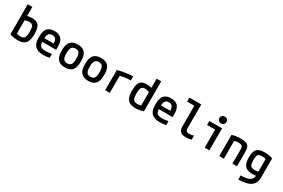

<svg xmlns="http://www.w3.org/2000/svg" viewBox="134 -2230 5782 3924"><g transform="rotate(30 3025.0 -267.5)"><path d="M258 10Q204 10 156.5 1Q109 -8 75 -22V-730H183V-59L157 -112Q179 -99 207.5 -91.5Q236 -84 269 -84Q316 -84 342.5 -100.5Q369 -117 380 -157.5Q391 -198 391 -268Q391 -332 381 -368Q371 -404 348.5 -419.5Q326 -435 286 -435Q257 -435 227 -427.5Q197 -420 158 -403L132 -494Q168 -513 209.5 -521.5Q251 -530 296 -530Q370 -530 414.5 -504.5Q459 -479 479 -422Q499 -365 499 -270Q499 -169 475 -107.5Q451 -46 398 -18Q345 10 258 10Z M865 10Q734 10 671 -51.5Q608 -113 608 -240V-280Q608 -409 660.5 -469.5Q713 -530 825 -530Q938 -530 990.5 -469.5Q1043 -409 1043 -280V-213H665V-300H961L936 -271V-276Q936 -363 910.5 -400Q885 -437 826 -437Q766 -437 740.5 -400Q715 -363 715 -276V-245Q715 -181 728.5 -146Q742 -111 776 -97Q810 -83 871 -83Q903 -83 935.5 -86.5Q968 -90 1011 -99V-6Q978 1 939.5 5.5Q901 10 865 10Z M1375 10Q1262 10 1206 -52Q1150 -114 1150 -240V-280Q1150 -407 1206 -468.5Q1262 -530 1375 -530Q1489 -530 1544.5 -468.5Q1600 -407 1600 -280V-240Q1600 -114 1544.5 -52Q1489 10 1375 10ZM1375 -86Q1436 -86 1463 -124Q1490 -162 1490 -248V-273Q1490 -359 1463 -396.5Q1436 -434 1375 -434Q1314 -434 1287 -396.5Q1260 -359 1260 -273V-248Q1260 -162 1287 -124Q1314 -86 1375 -86Z M1925 10Q1812 10 1756 -52Q1700 -114 1700 -240V-280Q1700 -407 1756 -468.5Q1812 -530 1925 -530Q2039 -530 2094.5 -468.5Q2150 -407 2150 -280V-240Q2150 -114 2094.5 -52Q2039 10 1925 10ZM1925 -86Q1986 -86 2013 -124Q2040 -162 2040 -248V-273Q2040 -359 2013 -396.5Q1986 -434 1925 -434Q1864 -434 1837 -396.5Q1810 -359 1810 -273V-248Q1810 -162 1837 -124Q1864 -86 1925 -86Z M2323 -475Q2377 -492 2439.5 -504Q2502 -516 2564 -523Q2626 -530 2678 -530V-435Q2632 -435 2582 -430Q2532 -425 2486 -415.5Q2440 -406 2402 -393L2433 -444V0H2323Z M3042 10Q2955 10 2902.5 -18Q2850 -46 2826 -107.5Q2802 -169 2802 -270Q2802 -365 2821.5 -422Q2841 -479 2885.5 -504.5Q2930 -530 3004 -530Q3049 -530 3090.5 -521.5Q3132 -513 3168 -494L3142 -403Q3104 -420 3074 -427.5Q3044 -435 3014 -435Q2975 -435 2952 -419.5Q2929 -404 2919.5 -368Q2910 -332 2910 -268Q2910 -198 2921 -157.5Q2932 -117 2958.5 -100.5Q2985 -84 3031 -84Q3065 -84 3093.5 -91.5Q3122 -99 3143 -112L3117 -59V-730H3225V-22Q3191 -8 3143.5 1Q3096 10 3042 10Z M3615 10Q3484 10 3421 -51.5Q3358 -113 3358 -240V-280Q3358 -409 3410.5 -469.5Q3463 -530 3575 -530Q3688 -530 3740.5 -469.5Q3793 -409 3793 -280V-213H3415V-300H3711L3686 -271V-276Q3686 -363 3660.5 -400Q3635 -437 3576 -437Q3516 -437 3490.5 -400Q3465 -363 3465 -276V-245Q3465 -181 3478.5 -146Q3492 -111 3526 -97Q3560 -83 3621 -83Q3653 -83 3685.5 -86.5Q3718 -90 3761 -99V-6Q3728 1 3689.5 5.5Q3651 10 3615 10Z M4234 10Q4141 10 4100.5 -27Q4060 -64 4060 -150V-636H3890V-730H4170V-176Q4170 -124 4188.5 -105Q4207 -86 4259 -86Q4288 -86 4313 -91Q4338 -96 4360 -104V-8Q4330 1 4298.5 5.5Q4267 10 4234 10Z M4672 0V-426H4482V-520H4782V0ZM4712 -597Q4674 -597 4651.5 -618.5Q4629 -640 4629 -676Q4629 -713 4651.5 -734Q4674 -755 4712 -755Q4750 -755 4772.5 -734Q4795 -713 4795 -676Q4795 -640 4772.5 -618.5Q4750 -597 4712 -597Z M5016 -498Q5059 -515 5106.5 -522.5Q5154 -530 5215 -530Q5300 -530 5347.5 -513Q5395 -496 5414.5 -454.5Q5434 -413 5434 -340V0H5326V-334Q5326 -374 5316 -396Q5306 -418 5282 -426.5Q5258 -435 5215 -435Q5192 -435 5173 -432.5Q5154 -430 5132.5 -423Q5111 -416 5081 -402L5124 -470V0H5016Z M5592 124Q5736 124 5801.5 85.5Q5867 47 5867 -36V-471L5896 -413Q5861 -425 5832.5 -430Q5804 -435 5776 -435Q5731 -435 5705.5 -421.5Q5680 -408 5670 -374.5Q5660 -341 5660 -282Q5660 -218 5671 -181Q5682 -144 5709.5 -129Q5737 -114 5785 -114Q5811 -114 5838 -118.5Q5865 -123 5900 -131L5919 -35Q5892 -29 5860 -24.5Q5828 -20 5791 -20Q5705 -20 5652 -46.5Q5599 -73 5575.5 -131Q5552 -189 5552 -284Q5552 -375 5575 -429Q5598 -483 5650.5 -506.5Q5703 -530 5791 -530Q5899 -530 5975 -498V-44Q5975 90 5881 155Q5787 220 5592 220Z"/></g></svg>

Font: M PLUS Code Latin SemiExpanded Medium
Style: Regular
Weight: 500
Width: 6
Designer: Coji Morishita
Foundry: UNDERFOREST DESIGN
Version: Version 1.002; ttfautohint (v1.8.3)